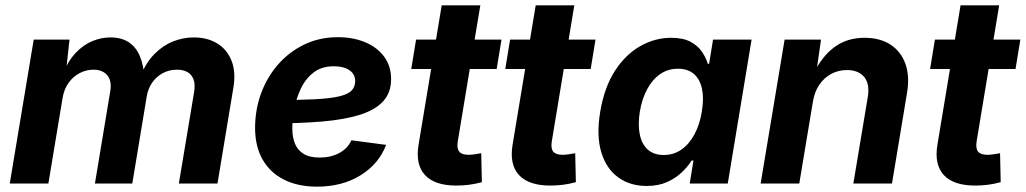

<svg xmlns="http://www.w3.org/2000/svg" viewBox="-20 -696 3889 728"><path d="M17 0 107.8 -545.9H243.6L228.6 -410.1L217.5 -414.7Q238.2 -465.4 267.4 -495.9Q296.7 -526.5 330.5 -540.3Q364.3 -554.1 398.6 -554.1Q440.3 -554.1 468 -536Q495.7 -517.9 510.4 -482.9Q525.1 -447.9 527.9 -396.5L512.4 -406Q533.3 -458.4 565.4 -491Q597.6 -523.6 636.1 -538.9Q674.7 -554.1 714.6 -554.1Q766.6 -554.1 803.9 -531.1Q841.2 -508.2 858 -465.5Q874.8 -422.9 864.9 -363.4L804.6 0H658.1L715.7 -345.1Q721 -376.3 713.7 -395.3Q706.4 -414.4 690.1 -423.1Q673.8 -431.8 651.5 -431.8Q621.4 -431.8 596.9 -418.5Q572.5 -405.2 556.9 -382.5Q541.3 -359.7 536.5 -331.1L481.6 0H339.9L397.9 -349Q404.7 -389.6 386.7 -410.7Q368.6 -431.8 334.6 -431.8Q306.9 -431.8 282.2 -418.9Q257.4 -406.1 240.2 -382.1Q222.9 -358.2 217.4 -325L163.4 0Z M1182 11.7Q1109.3 11.7 1056.6 -14.9Q1003.9 -41.5 975.5 -91.4Q947.2 -141.2 947.2 -210.9Q947.2 -280 970 -342.1Q992.8 -404.1 1034.7 -451.9Q1076.7 -499.8 1134.2 -527.4Q1191.7 -555 1261.1 -555Q1318.8 -555 1364.5 -535.9Q1410.1 -516.8 1436.5 -481.2Q1462.9 -445.7 1462.9 -396Q1462.9 -345.1 1433.1 -312.3Q1403.4 -279.4 1345.3 -261Q1287.2 -242.6 1202.2 -235.3Q1117.2 -228 1006.6 -228L1021.8 -316.6Q1115.3 -316.6 1175 -319.7Q1234.7 -322.9 1267.7 -331Q1300.7 -339.1 1313.7 -353.2Q1326.7 -367.2 1326.7 -388.8Q1326.7 -414.7 1305.1 -429.7Q1283.4 -444.7 1246 -444.7Q1198.2 -444.7 1167.4 -419.9Q1136.6 -395.2 1119.5 -357.5Q1102.3 -319.8 1095.3 -279.7Q1088.3 -239.5 1088.3 -208.5Q1088.3 -177.4 1097.9 -152.4Q1107.6 -127.5 1130.5 -113Q1153.4 -98.6 1192.6 -98.6Q1234.6 -98.6 1266.5 -115.9Q1298.5 -133.2 1312.4 -164.1L1444 -146.7Q1417.2 -75.1 1347.6 -31.7Q1278.1 11.7 1182 11.7Z M1881.5 -545.9 1863.2 -434.3H1539.3L1557.6 -545.9ZM1654.8 -675.8H1801.2L1715.7 -159.8Q1711.5 -133.3 1721.3 -121.1Q1731.1 -109 1757.1 -109Q1765.7 -109 1781 -111.1Q1796.3 -113.2 1804.6 -115.1L1807.1 -5.3Q1782 1.7 1757.6 4.7Q1733.1 7.6 1710.6 7.6Q1628 7.6 1591.4 -32.3Q1554.7 -72.3 1567 -146.9Z M2237.9 -545.9 2219.7 -434.3H1895.8L1914.1 -545.9ZM2011.2 -675.8H2157.6L2072.2 -159.8Q2067.9 -133.3 2077.7 -121.1Q2087.5 -109 2113.6 -109Q2122.1 -109 2137.4 -111.1Q2152.7 -113.2 2161 -115.1L2163.5 -5.3Q2138.5 1.7 2114 4.7Q2089.6 7.6 2067 7.6Q1984.5 7.6 1947.8 -32.3Q1911.2 -72.3 1923.5 -146.9Z M2431.7 9.1Q2369.1 9.1 2324 -23.5Q2278.9 -56 2259.9 -118.8Q2240.8 -181.6 2255.8 -272.2Q2271.5 -365.7 2312 -428Q2352.6 -490.2 2408.3 -521.5Q2464.1 -552.7 2524.5 -552.7Q2570.7 -552.7 2598.9 -537.2Q2627.1 -521.8 2642.2 -498.9Q2657.4 -476 2663.7 -454H2668.7L2683.6 -545.9H2829.8L2739.4 0H2595.2L2609.4 -87.4H2602.5Q2588.5 -64.9 2565.4 -42.8Q2542.3 -20.6 2509.3 -5.7Q2476.3 9.1 2431.7 9.1ZM2496.7 -108.3Q2534.4 -108.3 2563.9 -129Q2593.4 -149.7 2613.2 -186.6Q2633.1 -223.5 2641 -272.7Q2649.4 -322.4 2641.8 -358.9Q2634.1 -395.4 2611.2 -415.4Q2588.3 -435.4 2550.6 -435.4Q2512.1 -435.4 2482.4 -414.5Q2452.7 -393.6 2433.4 -357Q2414 -320.4 2406 -272.7Q2398.3 -224.8 2405.6 -187.5Q2412.8 -150.3 2435.7 -129.3Q2458.6 -108.3 2496.7 -108.3Z M3062.4 -311.3 3010.6 0H2864.1L2955 -545.9H3093L3073.6 -409.6L3063.5 -414.4Q3095.9 -482 3143.8 -517.4Q3191.6 -552.7 3257.9 -552.7Q3316.6 -552.7 3356.5 -526.8Q3396.3 -500.8 3413.1 -453.7Q3429.9 -406.5 3418.9 -342.4L3362.1 0H3215.6L3270.1 -326.5Q3278.8 -377.8 3256.7 -404.1Q3234.7 -430.4 3191.4 -430.4Q3158.8 -430.4 3131.6 -415.7Q3104.5 -401.1 3086.4 -374.4Q3068.4 -347.6 3062.4 -311.3Z M3848.8 -545.9 3830.5 -434.3H3506.6L3524.9 -545.9ZM3622.1 -675.8H3768.5L3683 -159.8Q3678.8 -133.3 3688.6 -121.1Q3698.4 -109 3724.4 -109Q3733 -109 3748.3 -111.1Q3763.5 -113.2 3771.9 -115.1L3774.3 -5.3Q3749.3 1.7 3724.9 4.7Q3700.4 7.6 3677.9 7.6Q3595.3 7.6 3558.6 -32.3Q3522 -72.3 3534.3 -146.9Z"/></svg>

Font: Inter Variable
Style: Italic
Weight: 400
Italic angle: -9.39999°
Designer: Rasmus Andersson
Foundry: rsms
Version: Version 4.001;git-9221beed3